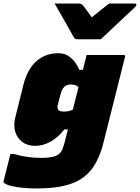

<svg xmlns="http://www.w3.org/2000/svg" viewBox="-70 -861 792 1086"><path d="M259 -560Q295 -560 319 -543Q343 -526 358 -504Q373 -482 378 -466H399Q404 -487 409.5 -508Q415 -529 420 -550H629Q640 -550 637 -539Q607 -419 575.5 -294Q544 -169 516 -57Q492 41 446.5 98.5Q401 156 326 180.5Q251 205 137 205Q72 205 19 196Q-34 187 -49 172Q-51 170 -50 164Q-40 126 -30.5 87Q-21 48 -11 10H9Q81 32 165 32Q206 32 230.5 25.5Q255 19 267 7Q279 -5 284.5 -20.5Q290 -36 294 -50Q299 -70 304 -89.5Q309 -109 314 -129H294Q260 -85 217 -60.5Q174 -36 129 -36Q87 -36 57.5 -57Q28 -78 16.5 -115Q5 -152 17 -199L62 -380Q85 -471 136.5 -515.5Q188 -560 259 -560ZM259 -240Q266 -230 292 -230Q321 -230 342 -241Q350 -273 358 -304.5Q366 -336 374 -368Q367 -375 356.5 -379Q346 -383 329 -383Q307 -383 293.5 -370Q280 -357 272 -326L257 -269Q253 -250 259 -240ZM500 -639H371Q360 -639 355 -642Q350 -645 345 -654Q337 -669 318 -702.5Q299 -736 277.5 -774Q256 -812 239 -841H373Q391 -841 400 -830Q406 -822 417.5 -806.5Q429 -791 449 -763Q483 -790 505 -808Q527 -826 547 -841H692Q703 -841 701 -832Q700 -828 696 -823.5Q692 -819 676 -804Q662 -791 637.5 -768Q613 -745 586.5 -720Q560 -695 536.5 -673Q513 -651 500 -639Z"/></svg>

Font: Recursive Mn Lnr St XBk
Style: Italic
Weight: 1000
Italic angle: -15°
Monospace: yes
Version: Version 1.079;hotconv 1.0.112;makeotfexe 2.5.65598; ttfautoh